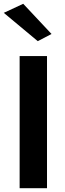

<svg xmlns="http://www.w3.org/2000/svg" viewBox="-28 -997 344 1017"><path d="M-8 -929 95 -977 245 -817 172 -779ZM76 -700H221V0H76Z"/></svg>

Font: Jost* Semi
Style: Regular
Weight: 600
Version: Version 3.7